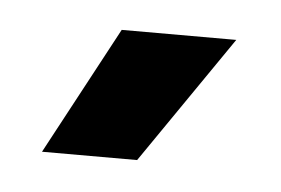

<svg xmlns="http://www.w3.org/2000/svg" viewBox="-27 -731 274 187"><g transform="rotate(5 110.5 -637.5)"><path d="M19 -575H112L198 -700H86Z"/></g></svg>

Font: Vanilla Cream
Style: Bold
Weight: 700
Designer: Jeremy Tribby, Jinavaṁso
Foundry: Tribby Type
Version: Version 1.422;Glyphs 3.1.2 (3151)